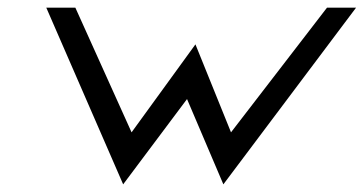

<svg xmlns="http://www.w3.org/2000/svg" viewBox="-20 -471 951 502"><path d="M101 -451 302 11 469 -212 564 11 911 -451H835L584 -125L491 -355L324 -125L177 -451Z"/></svg>

Font: Charger Sport
Style: DfExtObl
Weight: 400
Designer: Jasper
Foundry: Cannot Into Space Fonts
Version: Version 1.1